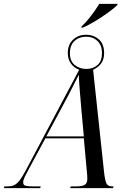

<svg xmlns="http://www.w3.org/2000/svg" viewBox="-70 -974 659 994"><path d="M353 -838Q377 -860 402 -893Q427 -926 444 -954H539L536 -946Q521 -932 490.5 -909.5Q460 -887 424.5 -865.5Q389 -844 359 -831H351ZM-50 0 -47 -9H-32Q-13 -9 1 -14.5Q15 -20 29.5 -37.5Q44 -55 63 -91L340 -613Q314 -622 297.5 -644.5Q281 -667 281 -699Q281 -743 308 -768.5Q335 -794 375 -794Q415 -794 442 -770Q469 -746 469 -699Q469 -665 452.5 -644Q436 -623 412 -613L468 -90Q473 -40 481 -24.5Q489 -9 510 -9H518L515 0H293L296 -9H324Q355 -9 368.5 -17Q382 -25 382 -48Q382 -57 381.5 -65Q381 -73 380 -82L364 -258H165L76 -93Q64 -71 57 -56Q50 -41 50 -29Q50 -16 62 -12.5Q74 -9 103 -9H141L138 0ZM377 -617Q412 -617 435 -637.5Q458 -658 458 -699Q458 -740 434.5 -762Q411 -784 376 -784Q340 -784 316 -762Q292 -740 292 -699Q292 -657 317.5 -637Q343 -617 377 -617ZM170 -268H364L351 -410Q348 -451 343.5 -500Q339 -549 338 -587Q322 -556 303.5 -519Q285 -482 253 -423Z"/></svg>

Font: Noto Serif Display ExtraCondensed
Style: Italic
Weight: 400
Width: 2
Italic angle: -12°
Designer: Monotype Design Team
Foundry: Monotype Imaging Inc.
Version: Version 2.009